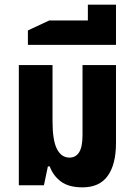

<svg xmlns="http://www.w3.org/2000/svg" viewBox="-20 -797 575 826"><path d="M335 9Q275 9 241.5 -16.5Q208 -42 194 -81H186L169 0H61V-517H206V-275Q206 -193 225 -156Q244 -119 279 -119Q306 -119 320.5 -142Q335 -165 335 -216V-517H479V-182Q479 -90 443.5 -40.5Q408 9 335 9Z M100 -604V-666L192 -709H358V-777H479V-604Z"/></svg>

Font: Noto Sans Thai UI ExtCond ExtBd
Style: Regular
Weight: 800
Width: 2
Designer: Monotype Design Team
Foundry: Monotype Imaging Inc.
Version: Version 2.000